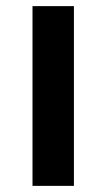

<svg xmlns="http://www.w3.org/2000/svg" viewBox="-20 -606 347 626"><path d="M86 0V-586H221V0Z"/></svg>

Font: Ruda ExtraBold
Style: Regular
Weight: 800
Designer: Mariela Monsalve and Angelina Sanchez
Foundry: Mariela Monsalve and Angelina Sanchez
Version: Version 2.000